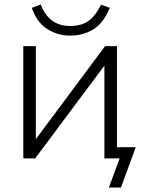

<svg xmlns="http://www.w3.org/2000/svg" viewBox="-20 -707 650 857"><path d="M293 -548Q238 -548 191 -577.5Q144 -607 122 -672L162 -687Q198 -591 293 -591Q342 -591 373.5 -612.5Q405 -634 431 -686L470 -672Q441 -602 395 -575Q349 -548 293 -548ZM84 0V-501H140V-86L449 -501H502V-50H586L520 130H466L514 0H446V-414L137 0Z"/></svg>

Font: Mulish Light
Style: Regular
Weight: 300
Designer: Vernon Adams
Foundry: Vernon Adams
Version: Version 3.603; ttfautohint (v1.8.3)